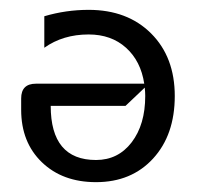

<svg xmlns="http://www.w3.org/2000/svg" viewBox="-20 -365 400 390"><path d="M275 -170Q275 -178 274 -187L235 -150H83Q83 -40 175 -40Q220 -40 247.5 -76Q275 -112 275 -170ZM175 5Q107 5 65 -35.5Q23 -76 23 -142V-165Q23 -195 53 -195H273Q266 -241 236 -268Q206 -295 160 -295Q108 -295 70 -268V-332Q114 -345 160 -345Q239 -345 287 -297Q335 -249 335 -170Q335 -91 291 -43Q247 5 175 5Z"/></svg>

Font: Glametrix
Style: Regular
Weight: 500
Designer: gluk
Foundry: gluk
Version: Version 0.40